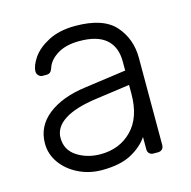

<svg xmlns="http://www.w3.org/2000/svg" viewBox="-85 -615 706 709"><g transform="rotate(-15 268.0 -260.0)"><path d="M398 -69Q376 -36 333.5 -13Q291 10 221 10Q173 10 132 -10Q91 -30 66.5 -64Q42 -98 42 -139Q42 -205 95.5 -247Q149 -289 240 -301L398 -323V-358Q398 -413 364.5 -442.5Q331 -472 262 -472Q211 -472 178.5 -452Q146 -432 137 -404Q133 -392 127.5 -387.5Q122 -383 113 -383H99Q90 -383 83.5 -389.5Q77 -396 77 -405Q77 -427 97 -456.5Q117 -486 159 -508Q201 -530 262 -530Q369 -530 414 -479Q459 -428 459 -355V-22Q459 -12 453 -6Q447 0 437 0H420Q410 0 404 -6Q398 -12 398 -22ZM398 -268 269 -250Q187 -239 145 -212Q103 -185 103 -144Q103 -98 141.5 -73Q180 -48 231 -48Q304 -48 351 -96Q398 -144 398 -234Z"/></g></svg>

Font: Rubik
Style: Regular
Weight: 300
Designer: Hubert & Fischer
Foundry: Hubert & Fischer
Version: Version 1.100